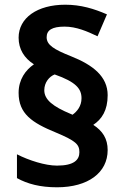

<svg xmlns="http://www.w3.org/2000/svg" viewBox="-20 -836 526 815"><path d="M59 -442C59 -353 116 -315 216 -274C302 -238 317 -223 317 -190C317 -158 295 -133 222 -133C172 -133 103 -155 52 -181V-80C97 -55 151 -41 222 -41C354 -41 437 -103 437 -199C437 -247 416 -280 376 -306C412 -330 437 -367 437 -432C437 -511 375 -560 282 -597C209 -626 178 -645 178 -678C178 -708 201 -723 254 -723C304 -723 350 -703 394 -682L434 -775C379 -799 323 -816 257 -816C138 -816 59 -760 59 -676C59 -627 83 -589 124 -563C89 -539 59 -499 59 -442ZM168 -453C168 -486 189 -511 212 -520C303 -488 326 -459 326 -419C326 -385 307 -363 288 -349L281 -352C204 -384 168 -413 168 -453Z"/></svg>

Font: Noto Sans Tamil UI
Style: Bold
Weight: 700
Designer: Jelle Bosma - Monotype Design Team
Foundry: Monotype Imaging Inc.
Version: Version 2.004